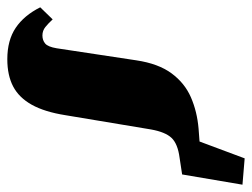

<svg xmlns="http://www.w3.org/2000/svg" viewBox="-107 -570 689 525"><g transform="rotate(90 237.5 -307.5)"><path d="M137 17Q85 17 51 -6Q17 -29 -5 -73L28 -107Q39 -95 49 -87Q59 -79 72 -79Q85 -79 94 -86.5Q103 -94 107 -118L140 -336Q149 -396 175.5 -432Q202 -468 241 -485Q280 -502 327 -506L407 -512L352 -482L408 -632L480 -626L452 -461L406 -454Q368 -449 352 -432Q336 -415 329 -376L290 -142Q281 -85 261.5 -50Q242 -15 211.5 1Q181 17 137 17Z"/></g></svg>

Font: Source Serif 4 Black
Style: Italic
Weight: 900
Italic angle: -12°
Designer: Frank Grießhammer
Foundry: Adobe Systems Incorporated
Version: Version 4.004;hotconv 1.0.116;makeotfexe 2.5.65601